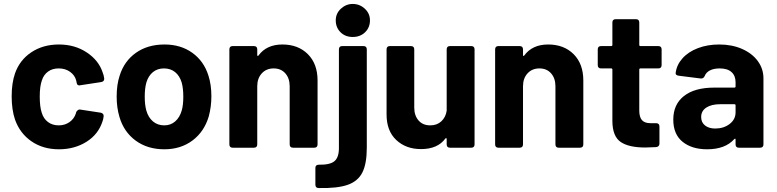

<svg xmlns="http://www.w3.org/2000/svg" viewBox="-20 -747 3927 971"><path d="M56 -142Q39 -192 39 -260Q39 -327 56 -376Q80 -444 139 -483Q198 -522 278 -522Q358 -522 418.5 -482Q479 -442 499 -381Q505 -367 507 -350V-348Q507 -335 492 -332L387 -316L382 -315Q370 -315 368 -327L365 -341Q358 -367 334 -384Q310 -401 277 -401Q245 -401 223 -385Q201 -369 192 -341Q181 -311 181 -259Q181 -207 191 -177Q200 -147 222.5 -130Q245 -113 277 -113Q308 -113 331.5 -129.5Q355 -146 364 -174L365 -179Q366 -183 372 -188.5Q378 -194 385 -193L490 -177Q498 -175 501.5 -170Q505 -165 504 -158Q502 -142 499 -135Q478 -68 417.5 -30Q357 8 278 8Q198 8 139.5 -32Q81 -72 56 -142Z M584 -156Q570 -203 570 -258Q570 -319 585 -364Q608 -438 667.5 -480Q727 -522 812 -522Q894 -522 952.5 -480Q1011 -438 1034 -365Q1049 -319 1049 -260Q1049 -208 1036 -159Q1013 -81 953.5 -36.5Q894 8 811 8Q726 8 666 -36Q606 -80 584 -156ZM899 -188Q907 -215 907 -258Q907 -300 899 -329Q889 -363 866 -382Q843 -401 809 -401Q776 -401 753 -382Q730 -363 720 -329Q712 -300 712 -258Q712 -217 720 -188Q730 -153 753.5 -133Q777 -113 811 -113Q843 -113 866 -133Q889 -153 899 -188Z M1586 -340V-17Q1586 0 1569 0H1462Q1445 0 1445 -17V-311Q1445 -351 1423 -376Q1401 -401 1364 -401Q1327 -401 1304 -376Q1281 -351 1281 -311V-17Q1281 0 1264 0H1157Q1140 0 1140 -17V-497Q1140 -514 1157 -514H1264Q1281 -514 1281 -497V-469Q1281 -465 1283 -464Q1285 -463 1287 -466Q1328 -522 1408 -522Q1488 -522 1537 -473Q1586 -424 1586 -340Z M1678 -644Q1678 -679 1704 -703Q1730 -727 1764 -727Q1799 -727 1825 -703Q1851 -679 1851 -644Q1851 -608 1826.5 -584Q1802 -560 1764 -560Q1726 -560 1702 -584Q1678 -608 1678 -644ZM1575 187V102Q1575 86 1593 86Q1649 87 1671.5 68Q1694 49 1694 2V-497Q1694 -514 1711 -514H1818Q1835 -514 1835 -497V0Q1835 80 1813 124.5Q1791 169 1739 187.5Q1687 206 1592 204Q1575 204 1575 187Z M2256 -514H2363Q2380 -514 2380 -497V-17Q2380 0 2363 0H2256Q2239 0 2239 -17V-44Q2239 -48 2236.5 -48.5Q2234 -49 2232 -46Q2193 7 2109 7Q2033 7 1984 -39Q1935 -85 1935 -168V-497Q1935 -514 1952 -514H2058Q2075 -514 2075 -497V-203Q2075 -163 2096.5 -138Q2118 -113 2156 -113Q2190 -113 2212 -133.5Q2234 -154 2239 -187V-497Q2239 -514 2256 -514Z M2930 -340V-17Q2930 0 2913 0H2806Q2789 0 2789 -17V-311Q2789 -351 2767 -376Q2745 -401 2708 -401Q2671 -401 2648 -376Q2625 -351 2625 -311V-17Q2625 0 2608 0H2501Q2484 0 2484 -17V-497Q2484 -514 2501 -514H2608Q2625 -514 2625 -497V-469Q2625 -465 2627 -464Q2629 -463 2631 -466Q2672 -522 2752 -522Q2832 -522 2881 -473Q2930 -424 2930 -340Z M3309 -401H3219Q3213 -401 3213 -395V-188Q3213 -155 3226.5 -139.5Q3240 -124 3270 -124H3298Q3315 -124 3315 -107V-21Q3315 -5 3298 -3Q3260 -1 3243 -1Q3160 -1 3119 -29Q3078 -57 3077 -133V-395Q3077 -401 3071 -401H3020Q3003 -401 3003 -418V-497Q3003 -514 3020 -514H3071Q3077 -514 3077 -520V-633Q3077 -650 3094 -650H3196Q3213 -650 3213 -633V-520Q3213 -514 3219 -514H3309Q3326 -514 3326 -497V-418Q3326 -401 3309 -401Z M3841 -351V-17Q3841 0 3824 0H3717Q3700 0 3700 -17V-41Q3700 -45 3698 -45.5Q3696 -46 3693 -43Q3647 8 3556 8Q3479 8 3432 -30Q3385 -68 3385 -142Q3385 -219 3439 -261.5Q3493 -304 3593 -304H3694Q3700 -304 3700 -310V-331Q3700 -364 3679.5 -382.5Q3659 -401 3620 -401Q3590 -401 3570.5 -391Q3551 -381 3544 -363Q3538 -349 3524 -350L3413 -364Q3405 -365 3400.5 -368.5Q3396 -372 3397 -378Q3402 -419 3431.5 -452Q3461 -485 3509.5 -503.5Q3558 -522 3617 -522Q3682 -522 3733 -499.5Q3784 -477 3812.5 -438Q3841 -399 3841 -351ZM3700 -179V-214Q3700 -220 3694 -220H3623Q3578 -220 3552 -203Q3526 -186 3526 -155Q3526 -128 3545.5 -112.5Q3565 -97 3597 -97Q3640 -97 3670 -120Q3700 -143 3700 -179Z"/></svg>

Font: Barlow
Style: Bold
Weight: 700
Designer: Jeremy Tribby
Foundry: Jeremy Tribby
Version: Version 1.101 August 23, 2024